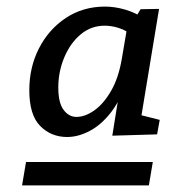

<svg xmlns="http://www.w3.org/2000/svg" viewBox="-20 -730 524 583"><path d="M184 -314Q135 -314 102 -347.5Q69 -381 69 -456Q69 -526 98.5 -583.5Q128 -641 180 -675.5Q232 -710 299 -710Q328 -710 359.5 -701Q391 -692 423 -671L391 -676L407 -702L463 -703L403 -340L382 -387L465 -366L457 -322L321 -318L343 -455L365 -490Q349 -431 319 -391.5Q289 -352 253.5 -333Q218 -314 184 -314ZM47 -167 59 -238H444L432 -167ZM212 -375Q238 -375 266 -394.5Q294 -414 317 -453.5Q340 -493 350 -552L367 -652L380 -625Q358 -640 337.5 -646Q317 -652 298 -652Q257 -652 225.5 -626Q194 -600 175.5 -556.5Q157 -513 157 -464Q157 -418 173 -396.5Q189 -375 212 -375Z"/></svg>

Font: Bitter Thin Medium
Style: Italic
Weight: 500
Italic angle: -9°
Version: Version 3.021